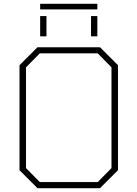

<svg xmlns="http://www.w3.org/2000/svg" viewBox="-20 -984 719 1004"><path d="M190 -935V-964H489V-935ZM190 -794V-900H223V-794ZM456 -794V-900H489V-794ZM176 0 82 -94V-643L176 -737H503L597 -643V-94L503 0ZM188 -32H491L563 -105V-632L491 -705H188L116 -632V-105Z"/></svg>

Font: Tomorrow ExtraLight
Style: Regular
Weight: 275
Designer: Tony de Marco, Monica Rizzolli
Foundry: Just in Type
Version: Version 2.002